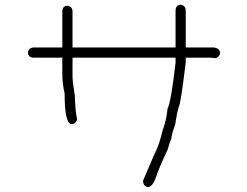

<svg xmlns="http://www.w3.org/2000/svg" viewBox="-20 -647 1040 808"><path d="M742.2 -627Q761.7 -622.1 761.7 -601.6V-447.3H878.9Q906.2 -444.3 906.2 -421.9Q903.3 -409.2 888.7 -402.3L865.2 -404.3H761.7V-384.8Q740.2 -207.5 732.4 -197.3Q724.6 -172.9 716.8 -121.1Q703.1 -85.4 701.2 -64.5Q698.2 -60.1 685.5 -17.6Q647.9 63 636.7 97.7Q621.6 140.6 601.6 140.6Q582 135.7 582 113.3L628.9 3.9Q650.4 -36.6 664.1 -97.7Q679.2 -135.7 685.5 -191.4Q699.2 -213.9 718.8 -382.8V-404.3H285.2V-322.3Q285.2 -307.6 294.9 -244.1Q296.9 -176.3 304.7 -144.5Q298.8 -125 281.2 -125Q252 -125 252 -253.9Q242.2 -294.9 242.2 -339.8V-404.3H123Q97.7 -404.3 97.7 -427.7Q102.5 -447.3 123 -447.3H242.2V-597.7Q242.2 -623 265.6 -623Q285.2 -618.2 285.2 -597.7V-447.3H718.8V-601.6Q718.8 -627 742.2 -627Z"/></svg>

Font: CEF Fonts CJK Mono
Style: Regular
Weight: 400
Designer: PartyBoss (派对大魔王)
Version: Release 2.25